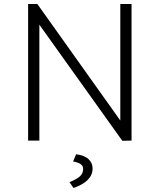

<svg xmlns="http://www.w3.org/2000/svg" viewBox="-20 -700 795 956"><path d="M120 0ZM635 -680V0L589 1L176 -577V0H120V-680H166L579 -100V-680ZM326 207Q365 191 379.5 176.5Q394 162 394 141Q394 127 382.5 118Q371 109 344 104L359 68Q402 74 421.5 93Q441 112 441 139Q441 203 346 236Z"/></svg>

Font: Martel Sans ExtraLight
Style: Regular
Weight: 275
Designer: Dan Reynolds and Mathieu Réguer
Foundry: Dan Reynolds and Mathieu Réguer
Version: Version 1.002; ttfautohint (v1.1) -l 5 -r 5 -G 72 -x 0 -D la